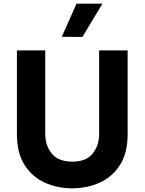

<svg xmlns="http://www.w3.org/2000/svg" viewBox="-20 -1014 786 1044"><path d="M428 -813 316 -814 396 -994H537ZM373 10Q292 10 223.5 -21Q155 -52 113.5 -117Q72 -182 72 -286V-740H226V-286Q226 -222 262 -178.5Q298 -135 373 -135Q448 -135 483.5 -178.5Q519 -222 519 -286V-740H674V-286Q674 -182 632.5 -117Q591 -52 522 -21Q453 10 373 10Z"/></svg>

Font: Be Vietnam Pro
Style: Bold
Weight: 700
Designer: Lam Bao, Tony Le, Vietanh Nguyen
Foundry: Yellow Type Foundry
Version: Version 1.002; ttfautohint (v1.8.3)